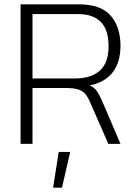

<svg xmlns="http://www.w3.org/2000/svg" viewBox="-20 -664 632 886"><path d="M75 0V-644H344Q445 -644 490.5 -592Q536 -540 536 -452Q536 -378 500.5 -331Q465 -284 394 -270Q417 -259 427.5 -243Q438 -227 450 -201L536 0H480L395 -194Q385 -217 373 -231Q361 -245 340 -251.5Q319 -258 281 -258H130V0ZM130 -302H328Q399 -302 440 -337.5Q481 -373 481 -452Q481 -599 340 -599H130ZM225 202 251 37H304L266 202Z"/></svg>

Font: Kanit ExtraLight
Style: Regular
Weight: 275
Designer: Katatrad Team
Foundry: CadsonDemak
Version: Version 2.000; ttfautohint (v1.8.3)